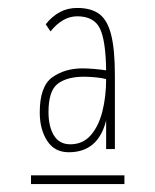

<svg xmlns="http://www.w3.org/2000/svg" viewBox="-20 -642 390 483"><path d="M153 -259Q117 -259 98.5 -288Q80 -317 80 -359Q80 -425 111.5 -447.5Q143 -470 188 -470Q200 -470 217.5 -468.5Q235 -467 247 -465Q246 -541 231 -571Q216 -601 174 -601Q138 -601 107 -563L95 -581Q111 -601 130.5 -611.5Q150 -622 174 -622Q209 -622 229.5 -607Q250 -592 259.5 -555Q269 -518 269 -453V-267H247V-339Q227 -259 153 -259ZM102 -360Q102 -324 115.5 -301.5Q129 -279 157 -279Q188 -279 208 -301.5Q228 -324 237.5 -361.5Q247 -399 247 -443Q237 -446 220 -447.5Q203 -449 191 -449Q149 -449 125.5 -431.5Q102 -414 102 -360ZM58 -201H293V-179H58Z"/></svg>

Font: Inconsolata ExtraCondensed ExtraLight
Style: Regular
Weight: 200
Width: 2
Monospace: yes
Designer: Raph Levien, Cyreal, Brenton Simpson
Foundry: Raph Levien, Cyreal, Google
Version: Version 3.001; ttfautohint (v1.8.2.53-6de2)